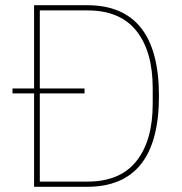

<svg xmlns="http://www.w3.org/2000/svg" viewBox="-20 -718 701 738"><path d="M111 0V-359H28V-378H111V-698H315Q591 -698 591 -349Q591 0 315 0ZM133 -20H316Q442 -20 504.5 -99Q567 -178 567 -319V-379Q567 -520 504.5 -599Q442 -678 316 -678H133V-378H305V-359H133Z"/></svg>

Font: IBM Plex Sans Thin
Style: Regular
Weight: 100
Designer: Mike Abbink, Paul van der Laan, Pieter van Rosmalen
Foundry: Bold Monday
Version: Version 3.0